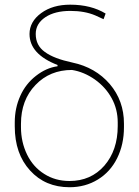

<svg xmlns="http://www.w3.org/2000/svg" viewBox="-20 -783 587 813"><path d="M105 -639.2C105 -582 144.5 -538.6 223.6 -507.8C223.6 -507.8 223.6 -502.4 223.6 -502.4C223.6 -502.4 223.6 -502.4 223.6 -502.4C191.4 -498 161.1 -484.4 132.3 -461.9C103.5 -439.5 81.1 -411.1 65.9 -377C50.3 -342.3 42.5 -305.2 42.5 -264.6C42.5 -264.6 42.5 -248 42.5 -248C42.5 -248 42.5 -248 42.5 -248C42.5 -170.4 64 -108.4 107.4 -61C150.4 -13.7 206.1 9.8 274.4 9.8C274.4 9.8 274.4 9.8 274.4 9.8C318.8 9.8 358.9 -1 394.5 -22.9C429.7 -44.4 457 -74.7 476.1 -113.3C495.1 -151.9 504.9 -195.3 504.9 -244.1C504.9 -244.1 504.9 -259.8 504.9 -259.8C504.9 -259.8 504.9 -259.8 504.9 -259.8C504.9 -324.2 484.9 -379.9 444.8 -427.2C404.3 -474.1 351.6 -504.4 286.6 -518.1C286.6 -518.1 286.6 -518.1 286.6 -518.1C234.4 -529.3 195.8 -543.9 169.9 -563C144 -581.5 131.3 -606.9 131.3 -639.2C131.3 -639.2 131.3 -639.2 131.3 -639.2C131.3 -668.5 145 -691.9 171.9 -710C198.7 -728 234.4 -736.8 277.8 -736.8C277.8 -736.8 277.8 -736.8 277.8 -736.8C318.4 -736.8 353.5 -730.5 383.3 -717.8C383.3 -717.8 418.5 -701.7 418.5 -701.7C418.5 -701.7 427.2 -725.6 427.2 -725.6C427.2 -725.6 427.2 -725.6 427.2 -725.6C386.2 -750.5 336.4 -763.2 277.3 -763.2C277.3 -763.2 277.3 -763.2 277.3 -763.2C228 -763.2 187 -751.5 154.3 -727.5C121.6 -703.6 105 -673.8 105 -639.2C105 -639.2 105 -639.2 105 -639.2ZM68.8 -258.8C68.8 -258.8 68.8 -258.8 68.8 -258.8C68.8 -325.7 89.4 -380.9 130.4 -423.3C170.9 -465.8 222.7 -486.8 284.7 -486.8C284.7 -486.8 284.7 -486.8 284.7 -486.8C318.8 -481.4 351.1 -467.8 381.8 -446.3C412.6 -424.3 436 -397.9 453.1 -366.7C470.2 -335.4 478.5 -301.3 478.5 -264.6C478.5 -264.6 478.5 -249.5 478.5 -249.5C478.5 -249.5 478.5 -249.5 478.5 -249.5C478.5 -180.7 459.5 -125 421.9 -81.5C383.8 -38.1 334.5 -16.6 274.4 -16.6C274.4 -16.6 274.4 -16.6 274.4 -16.6C234.4 -16.6 198.7 -26.4 167.5 -46.4C136.2 -65.9 111.8 -93.3 94.7 -128.4C77.6 -163.6 68.8 -202.1 68.8 -244.1C68.8 -244.1 68.8 -258.8 68.8 -258.8Z"/></svg>

Font: WOX
Style: Regular
Weight: 500
Designer: Google
Foundry: ""
Version: ""